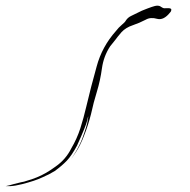

<svg xmlns="http://www.w3.org/2000/svg" viewBox="-219 -424 662 668"><path d="M361.3 -395.5Q377 -396.5 377 -390.6Q377 -384.8 373 -380.9Q350.6 -352.5 328.1 -358.4Q304.7 -365.2 288.1 -355.5Q265.6 -343.8 242.2 -335.9Q218.8 -328.1 204.1 -312.5Q187.5 -293 183.6 -287.1Q178.7 -281.2 164.1 -262.7Q141.6 -228.5 135.7 -186.5Q129.9 -143.6 118.2 -105.5Q106.4 -67.4 97.7 -27.3Q87.9 11.7 73.2 48.8Q60.5 82 44.9 105.5Q29.3 128.9 28.3 128.9Q29.3 128.9 44.9 103.5Q60.5 77.1 68.4 54.7Q84 11.7 85.9 -3.9Q87.9 -19.5 88.9 -18.6Q86.9 -19.5 84 -3.9Q81.1 11.7 48.8 83Q30.3 117.2 13.7 134.8Q-2.9 152.3 -28.3 170.9Q-46.9 182.6 -72.3 193.4Q-96.7 205.1 -142.6 216.8Q-166 222.7 -182.6 223.6Q-199.2 223.6 -199.2 223.6Q-199.2 223.6 -186.5 220.7Q-173.8 216.8 -145.5 210Q-136.7 209 -123 204.1Q-108.4 200.2 -91.8 193.4Q-59.6 180.7 -25.4 155.3Q9.8 130.9 29.3 91.8Q48.8 58.6 60.5 22.5Q72.3 -14.6 81.1 -52.7Q97.7 -123 117.2 -192.4Q135.7 -261.7 184.6 -316.4Q193.4 -328.1 205.1 -337.9Q215.8 -346.7 218.8 -352.5Q225.6 -363.3 238.3 -369.1Q251 -375 274.4 -386.7Q317.4 -404.3 327.1 -404.3Q336.9 -404.3 340.8 -400.4Q343.8 -398.4 347.7 -396.5Q351.6 -394.5 361.3 -395.5Q361.3 -395.5 349.6 -382.8Q337.9 -370.1 330.1 -361.3Q330.1 -361.3 361.3 -395.5Z"/></svg>

Font: Margalida Font
Style: Regular
Weight: 400
Designer: Mateu Riera. mateurierasureda@hotmail.com
Version: Version 1.0